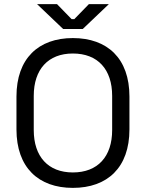

<svg xmlns="http://www.w3.org/2000/svg" viewBox="-20 -899 709 933"><path d="M334 14C502 14 609 -85 609 -270V-430C609 -615 502 -714 334 -714C167 -714 60 -615 60 -430V-270C60 -85 167 14 334 14ZM144 -267V-433C144 -562 214 -639 334 -639C455 -639 525 -562 525 -433V-267C525 -138 455 -61 334 -61C214 -61 144 -138 144 -267ZM160 -879 287 -758H382L509 -879H412L341 -806H328L257 -879Z"/></svg>

Font: Meta Space
Style: Regular
Weight: 400
Designer: Meta Pool / Florian Karsten
Foundry: Meta Pool / Florian Karsten
Version: Version 2.000;Glyphs 3.1.1 (3137)